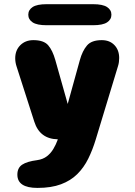

<svg xmlns="http://www.w3.org/2000/svg" viewBox="-20 -682 659 940"><path d="M163.5 238Q65 238 65 173Q65 140 88.5 124.2Q112 108.5 162 102Q190.5 98 209.8 83Q229 68 241.2 47.2Q253.5 26.5 261 6L263 0Q175 -1.5 148 -86L61 -357Q54.5 -377 54.5 -396.5Q54.5 -436 79.5 -460.8Q104.5 -485.5 143.5 -485.5Q194 -485.5 215.8 -460.5Q237.5 -435.5 251 -387.5L311.5 -173L371 -388Q383.5 -433 405.8 -459.2Q428 -485.5 478 -485.5Q517 -485.5 540.2 -461.2Q563.5 -437 563.5 -398Q563.5 -388.5 562.2 -378.5Q561 -368.5 557.5 -357.5L449 0Q433.5 51.5 412 95Q390.5 138.5 358.2 170.5Q326 202.5 278.5 220.2Q231 238 163.5 238ZM118.5 -610Q118.5 -633.5 139.8 -647.5Q161 -661.5 208.5 -661.5H435.5Q483 -661.5 504.2 -647.5Q525.5 -633.5 525.5 -610Q525.5 -586.5 504.2 -572.5Q483 -558.5 435.5 -558.5H208.5Q161 -558.5 139.8 -572.5Q118.5 -586.5 118.5 -610Z"/></svg>

Font: Sono Monospace ExtraBold
Style: Regular
Weight: 800
Version: Version 2.112